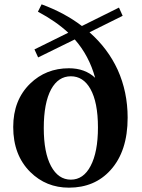

<svg xmlns="http://www.w3.org/2000/svg" viewBox="-20 -850 654 886"><path d="M298 16Q193 16 120 -56Q41 -134 41 -264Q41 -388 119 -464Q192 -535 298 -535Q372 -535 419 -491Q391 -593 325 -668L156 -585L139 -622L295 -699Q238 -752 155 -796L172 -830Q278 -791 358 -730L529 -815L546 -777L393 -701Q478 -626 523 -528Q569 -426 569 -307Q569 -152 490 -65Q417 16 298 16ZM398 -84Q432 -148 432 -262Q432 -378 397 -440Q364 -498 307 -498Q249 -498 216 -438Q182 -375 182 -259Q182 -146 215.5 -83.5Q249 -21 307 -21Q365 -21 398 -84Z"/></svg>

Font: GenRyuMin TW B
Style: Regular
Weight: 700
Version: Version 1.501;PS 1;hotconv 16.6.51;makeotf.lib2.5.65220